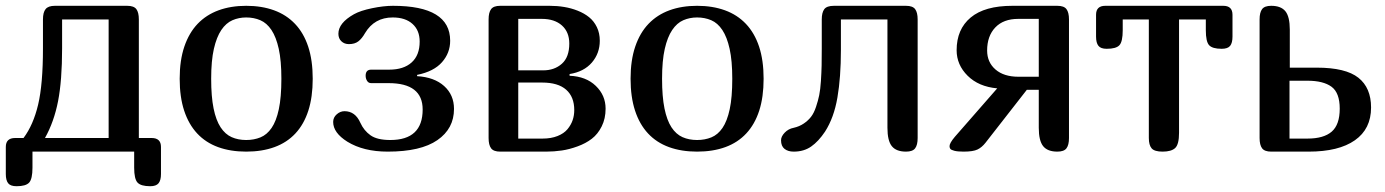

<svg xmlns="http://www.w3.org/2000/svg" viewBox="-20 -522 4769 661"><path d="M32.2 -46.9H61Q94.7 -91.8 111.3 -161.9Q127.9 -231.9 127.9 -356V-455.1Q127.9 -479.5 137 -490.7Q146 -502 168.9 -502H418Q440.9 -502 449.5 -490.5Q458 -479 458 -455.1V-46.9H502Q534.2 -46.9 534.2 -16.1V77.1Q534.2 98.6 525.9 108.9Q517.6 119.1 497.1 119.1Q465.3 119.1 453.6 106.7Q441.9 94.2 441.9 55.2V0H91.8V55.2Q91.8 94.2 80.3 106.7Q68.8 119.1 37.1 119.1Q16.1 119.1 8.1 108.9Q0 98.6 0 77.1V-16.1Q0 -46.9 32.2 -46.9ZM134.8 -46.9H354V-455.1H193.8V-356Q193.8 -245.1 179.9 -173.8Q166 -102.5 134.8 -46.9Z M827.6 0Q773.4 0 730.7 -15.6Q688 -31.2 658.7 -62.7Q629.4 -94.2 614 -141.1Q598.6 -188 598.6 -251Q598.6 -314.5 614.7 -361.8Q630.9 -409.2 660.6 -440.2Q690.4 -471.2 732.7 -486.6Q774.9 -502 827.6 -502Q880.9 -502 923.3 -486.6Q965.8 -471.2 995.6 -439.9Q1025.4 -408.7 1041 -361.6Q1056.6 -314.5 1056.6 -251Q1056.6 -188 1041.5 -141.1Q1026.4 -94.2 997.1 -62.7Q967.8 -31.2 925 -15.6Q882.3 0 827.6 0ZM827.6 -40Q854.5 -40 876.7 -49.1Q898.9 -58.1 915 -81.5Q931.2 -105 939.9 -146Q948.7 -187 948.7 -251Q948.7 -313 939.7 -353.8Q930.7 -394.5 914.6 -418.7Q898.4 -442.9 876.2 -452.4Q854 -461.9 827.6 -461.9Q802.2 -461.9 780.3 -452.4Q758.3 -442.9 741.9 -418.7Q725.6 -394.5 716.3 -353.8Q707 -313 707 -251Q707 -189.5 715.3 -148.7Q723.6 -107.9 739.5 -83.7Q755.4 -59.6 777.6 -49.8Q799.8 -40 827.6 -40Z M1220.7 -99.1Q1232.9 -72.3 1255.6 -56.2Q1278.3 -40 1323.7 -40Q1435.1 -40 1435.1 -145Q1435.1 -235.8 1317.9 -235.8H1257.8Q1248.5 -235.8 1243.7 -243.7Q1238.8 -251.5 1238.8 -261.2Q1238.8 -282.2 1257.8 -282.2H1319.8Q1369.6 -282.2 1397.2 -307.1Q1424.8 -332 1424.8 -378.9Q1424.8 -417.5 1400.1 -439.7Q1375.5 -461.9 1332 -461.9Q1269 -461.9 1236.8 -408.2Q1226.1 -389.2 1213.6 -379.6Q1201.2 -370.1 1181.2 -370.1Q1165.5 -370.1 1155.3 -379.9Q1145 -389.6 1145 -405.8Q1145 -442.9 1198.7 -473.1Q1220.7 -485.4 1260.7 -493.7Q1300.8 -502 1333 -502Q1529.8 -502 1529.8 -381.8Q1529.8 -339.8 1501.7 -307.9Q1473.6 -275.9 1416 -264.2V-259.8Q1475.1 -256.3 1509 -225.8Q1543 -195.3 1543 -147Q1543 -79.1 1485.8 -39.6Q1428.7 0 1314.9 0Q1231.4 0 1175.8 -34.2Q1127 -64.9 1127 -102.1Q1127 -117.7 1139.2 -128.4Q1151.4 -139.2 1166 -139.2Q1203.1 -139.2 1220.7 -99.1Z M1662.1 -455.1Q1662.1 -479 1670.7 -490.5Q1679.2 -502 1702.1 -502H1872.1Q1898.4 -502 1922.4 -498Q1946.3 -494.1 1969 -485.1Q1991.7 -476.1 2008.3 -462.6Q2024.9 -449.2 2034.9 -428.5Q2044.9 -407.7 2044.9 -381.8Q2044.9 -338.4 2017.6 -306.6Q1990.2 -274.9 1940.9 -267.1V-261.2Q1997.6 -258.8 2031.2 -226.3Q2064.9 -193.8 2064.9 -147.9Q2064.9 -113.8 2051.5 -86.9Q2038.1 -60.1 2017.3 -44.2Q1996.6 -28.3 1968.5 -18.1Q1940.4 -7.8 1914.1 -3.9Q1887.7 0 1859.9 0H1702.1Q1679.2 0 1670.7 -11.5Q1662.1 -22.9 1662.1 -46.9ZM1764.2 -237.8V-44.9H1848.1Q1877.4 -44.9 1899.4 -53.7Q1921.4 -62.5 1933.6 -77.1Q1945.8 -91.8 1951.4 -108.2Q1957 -124.5 1957 -143.1Q1957 -188.5 1929.2 -213.1Q1901.4 -237.8 1846.2 -237.8ZM1764.2 -279.8H1850.1Q1888.7 -279.8 1914.3 -302.5Q1939.9 -325.2 1939.9 -372.1Q1939.9 -411.6 1914.6 -434.3Q1889.2 -457 1845.2 -457H1764.2Z M2379.9 0Q2325.7 0 2283 -15.6Q2240.2 -31.2 2210.9 -62.7Q2181.6 -94.2 2166.3 -141.1Q2150.9 -188 2150.9 -251Q2150.9 -314.5 2167 -361.8Q2183.1 -409.2 2212.9 -440.2Q2242.7 -471.2 2284.9 -486.6Q2327.1 -502 2379.9 -502Q2433.1 -502 2475.6 -486.6Q2518.1 -471.2 2547.9 -439.9Q2577.6 -408.7 2593.3 -361.6Q2608.9 -314.5 2608.9 -251Q2608.9 -188 2593.8 -141.1Q2578.6 -94.2 2549.3 -62.7Q2520 -31.2 2477.3 -15.6Q2434.6 0 2379.9 0ZM2379.9 -40Q2406.7 -40 2429 -49.1Q2451.2 -58.1 2467.3 -81.5Q2483.4 -105 2492.2 -146Q2501 -187 2501 -251Q2501 -313 2491.9 -353.8Q2482.9 -394.5 2466.8 -418.7Q2450.7 -442.9 2428.5 -452.4Q2406.2 -461.9 2379.9 -461.9Q2354.5 -461.9 2332.5 -452.4Q2310.5 -442.9 2294.2 -418.7Q2277.8 -394.5 2268.6 -353.8Q2259.3 -313 2259.3 -251Q2259.3 -189.5 2267.6 -148.7Q2275.9 -107.9 2291.7 -83.7Q2307.6 -59.6 2329.8 -49.8Q2352.1 -40 2379.9 -40Z M3139.2 -455.1V-46.9Q3139.2 -22.9 3130.6 -11.5Q3122.1 0 3099.1 0Q3065.4 0 3050.3 -18.8Q3035.2 -37.6 3035.2 -82V-455.1H2875V-350.1Q2875 -255.9 2863 -186.3Q2851.1 -116.7 2820.3 -68.8Q2797.9 -35.2 2772.7 -17.6Q2747.6 0 2712.4 0Q2692.9 0 2680.9 -9.5Q2668.9 -19 2668.9 -39.1Q2668.9 -52.2 2681.6 -65.4Q2694.3 -78.6 2712.4 -82Q2731.9 -86.4 2747.1 -96.7Q2762.2 -106.9 2772.2 -119.9Q2782.2 -132.8 2789.3 -154.1Q2796.4 -175.3 2800.3 -194.3Q2804.2 -213.4 2806.2 -243.4Q2808.1 -273.4 2808.6 -296.4Q2809.1 -319.3 2809.1 -356V-455.1Q2809.1 -478.5 2817.6 -490.2Q2826.2 -502 2851.1 -502H3099.1Q3122.1 -502 3130.6 -490.5Q3139.2 -479 3139.2 -455.1Z M3249 -19Q3249 -29.3 3267.1 -50.8L3413.1 -217.8Q3349.1 -223.6 3311.3 -261.2Q3273.4 -298.8 3273.4 -349.1Q3273.4 -421.4 3321.8 -461.7Q3370.1 -502 3465.3 -502H3620.1Q3643.1 -502 3651.6 -490.5Q3660.2 -479 3660.2 -455.1V-46.9Q3660.2 -22.9 3651.6 -11.5Q3643.1 0 3620.1 0Q3586.4 0 3571.3 -18.8Q3556.2 -37.6 3556.2 -82V-212.9H3515.1L3373 -30.8Q3360.4 -14.6 3345.2 -7.3Q3330.1 0 3297.4 0Q3276.9 0 3265.6 -2.9Q3254.4 -5.9 3251.7 -9.5Q3249 -13.2 3249 -19ZM3378.4 -348.1Q3378.4 -307.6 3407.2 -282.7Q3436 -257.8 3486.3 -257.8H3556.2V-457H3485.4Q3434.6 -457 3406.5 -427.5Q3378.4 -397.9 3378.4 -348.1Z M4131.3 -455.1H4039.1V-64.9Q4039.1 -24.9 4025.9 -12.5Q4012.7 0 3982.4 0Q3954.6 0 3944.8 -11.2Q3935.1 -22.5 3935.1 -46.9V-455.1H3845.2V-418Q3845.2 -378.4 3833.7 -366.2Q3822.3 -354 3790 -354Q3769.5 -354 3761.5 -364.3Q3753.4 -374.5 3753.4 -396V-471.2Q3753.4 -502 3785.2 -502H4191.4Q4223.1 -502 4223.1 -471.2V-396Q4223.1 -374.5 4215.1 -364.3Q4207 -354 4186 -354Q4154.3 -354 4142.8 -366.2Q4131.3 -378.4 4131.3 -418Z M4420.4 -419.9V-289.1H4513.2Q4612.8 -289.1 4656.5 -254.4Q4700.2 -219.7 4700.2 -151.9Q4700.2 -78.1 4644.5 -39.1Q4588.9 0 4485.4 0H4356.4Q4333.5 0 4325 -11.5Q4316.4 -22.9 4316.4 -46.9V-455.1Q4316.4 -479 4325 -490.5Q4333.5 -502 4356.4 -502Q4390.1 -502 4405.3 -483.2Q4420.4 -464.4 4420.4 -419.9ZM4419.4 -44.9H4481.4Q4537.1 -44.9 4564.7 -68.8Q4592.3 -92.8 4592.3 -147.9Q4592.3 -202.6 4564 -223.4Q4535.6 -244.1 4481.4 -244.1H4419.4Z"/></svg>

Font: Marmelad
Style: Regular
Weight: 400
Designer: Manvel Shmavonyan
Foundry: Cyreal (www.cyreal.org)
Version: Version 1.000